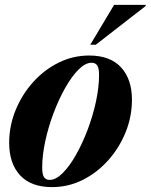

<svg xmlns="http://www.w3.org/2000/svg" viewBox="-20 -752 616 785"><path d="M344.5 -525Q430.5 -525 475 -476.5Q519.5 -428 519.5 -344.5Q519.5 -275 493.5 -211Q467.5 -147 422 -96.2Q376.5 -45.5 317.8 -16.2Q259 13 193 13Q106.5 13 62 -35.5Q17.5 -84 17.5 -167.5Q17.5 -237 43.5 -301Q69.5 -365 115 -415.8Q160.5 -466.5 219.5 -495.8Q278.5 -525 344.5 -525ZM183 -16.5Q208.5 -16.5 236.5 -44.5Q264.5 -72.5 291 -119.5Q317.5 -166.5 338.8 -223Q360 -279.5 372.5 -337.5Q385 -395.5 385 -445.5Q385 -472.5 377.8 -484Q370.5 -495.5 354.5 -495.5Q329 -495.5 301 -467.5Q273 -439.5 246.5 -392.5Q220 -345.5 198.8 -289Q177.5 -232.5 165 -174.5Q152.5 -116.5 152.5 -66.5Q152.5 -39.5 159.8 -28Q167 -16.5 183 -16.5ZM349 -569 446.5 -732H576L575.5 -727.5L371.5 -569Z"/></svg>

Font: Newsreader 72pt
Style: Bold Italic
Weight: 700
Italic angle: -17°
Designer: Hugues Gentile
Foundry: Production Type
Version: Version 1.003; ttfautohint (v1.8.3)